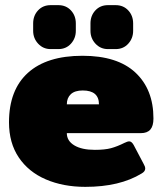

<svg xmlns="http://www.w3.org/2000/svg" viewBox="-20 -712 632 747"><path d="M109 -592V-621Q109 -651 128 -671.5Q147 -692 177 -692H207Q237 -692 256 -671.5Q275 -651 275 -621V-592Q275 -563 256 -542Q237 -521 207 -521H177Q148 -521 128.5 -542Q109 -563 109 -592ZM332 -592V-621Q332 -651 351 -671.5Q370 -692 400 -692H430Q460 -692 479 -671.5Q498 -651 498 -621V-592Q498 -563 479 -542Q460 -521 430 -521H400Q371 -521 351.5 -542Q332 -563 332 -592ZM15 -236Q15 -362 88.5 -428.5Q162 -495 301 -495Q437 -495 507 -429.5Q577 -364 577 -251Q577 -222 565 -208Q553 -194 528 -194H240Q240 -164 269 -146.5Q298 -129 349 -129Q388 -129 412 -135.5Q436 -142 464 -156Q476 -162 483 -162Q492 -162 500 -148L539 -74Q545 -64 545 -56Q545 -45 531 -37Q446 15 312 15Q226 15 158.5 -14Q91 -43 53 -99.5Q15 -156 15 -236ZM365 -306Q365 -360 302 -360Q271 -360 255.5 -345.5Q240 -331 240 -306Z"/></svg>

Font: Mitr
Style: Bold
Weight: 700
Designer: Thanarat Vachiruckul
Foundry: Cadson Demak
Version: Version 1.003